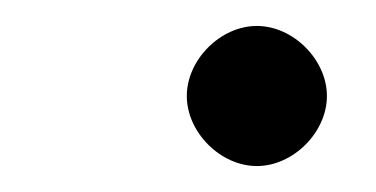

<svg xmlns="http://www.w3.org/2000/svg" viewBox="-20 -327 290 148"><path d="M178 -199C206 -199 232 -225 232 -253C232 -281 206 -307 178 -307C150 -307 124 -281 124 -253C124 -225 150 -199 178 -199Z"/></svg>

Font: Libertinus Serif
Style: Italic
Weight: 400
Italic angle: -12°
Designer: Philipp H. Poll, Khaled Hosny
Foundry: Caleb Maclennan
Version: Version 7.050;RELEASE